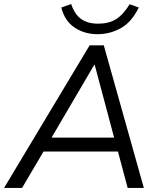

<svg xmlns="http://www.w3.org/2000/svg" viewBox="-39 -929 788 949"><path d="M-19 0 404 -705H474L672 0H592L544 -180H176L70 0ZM427 -609 216 -249H525L429 -609ZM443 -760Q379 -760 330 -792.5Q281 -825 264 -892L313 -909Q329 -859 361.5 -835.5Q394 -812 446 -812Q498 -812 533.5 -833.5Q569 -855 602 -908L647 -892Q612 -820 558.5 -790Q505 -760 443 -760Z"/></svg>

Font: Nunito Sans
Style: Italic
Weight: 400
Italic angle: -9°
Designer: Vernon Adams
Foundry: Vernon Adams
Version: Version 3.006; ttfautohint (v1.8.3)